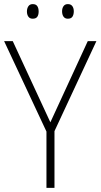

<svg xmlns="http://www.w3.org/2000/svg" viewBox="-20 -914 489 934"><path d="M225 -319 407 -714H449L245 -276V0H206V-274L0 -714H42ZM111 -858Q111 -873 118 -883.5Q125 -894 139 -894Q155 -894 161.5 -884Q168 -874 168 -858Q168 -842 161.5 -832.5Q155 -823 139 -823Q125 -823 118 -833Q111 -843 111 -858ZM282 -859Q282 -874 289 -884Q296 -894 310 -894Q325 -894 332 -884Q339 -874 339 -859Q339 -843 332.5 -833Q326 -823 310 -823Q296 -823 289 -833Q282 -843 282 -859Z"/></svg>

Font: Noto Sans Lao Looped SemiCondensed ExtraLight
Style: Regular
Weight: 200
Width: 4
Designer: Mark Frömberg, Ben Mitchell
Foundry: The Fontpad Ltd
Version: Version 1.002; ttfautohint (v1.8.4.7-5d5b)